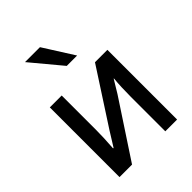

<svg xmlns="http://www.w3.org/2000/svg" viewBox="-227 -928 1048 1048"><g transform="rotate(-45 296.5 -404.5)"><path d="M74.2 0V-538.1H166V-273.4Q166 -215.8 160.2 -135.7H164.1L215.8 -218.8L422.9 -538.1H518.6V0H427.7V-266.6Q427.7 -343.8 433.6 -402.3H431.6L386.7 -328.1L170.9 0ZM153.3 -808.6H268.6L379.9 -632.8H299.8Z"/></g></svg>

Font: Gothic A1 Medium
Style: Regular
Weight: 500
Designer: HanYang I&C Co.,Ltd.
Foundry: HanYang I&C Co.,Ltd.
Version: Version 2.50